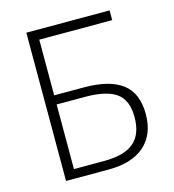

<svg xmlns="http://www.w3.org/2000/svg" viewBox="-107 -803 809 893"><g transform="rotate(-15 297.5 -357.0)"><path d="M101.1 0V-713.9H502V-667H150.9V-398.9H293.9Q417 -398.9 478.5 -352.3Q540 -305.7 540 -205.1Q540 -106.4 479.2 -53.2Q418.5 0 305.2 0ZM150.9 -43.9H296.9Q393.1 -43.9 439.5 -82.8Q485.8 -121.6 485.8 -205.1Q485.8 -285.6 439 -320.3Q392.1 -355 287.1 -355H150.9Z"/></g></svg>

Font: Open Sans Light
Style: Regular
Weight: 300
Foundry: Ascender Corporation
Version: Version 1.10